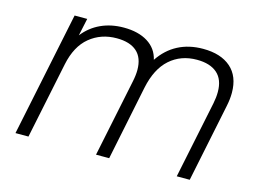

<svg xmlns="http://www.w3.org/2000/svg" viewBox="-95 -875 1397 1043"><g transform="rotate(15 603.0 -353.0)"><path d="M1141 -515Q1141 -479 1132 -437L1042 0H969L1059 -435Q1066 -469 1066 -500Q1066 -570 1026 -605Q986 -640 912 -640Q822 -640 760 -585Q698 -530 675 -419L589 0H515L605 -435Q613 -473 613 -502Q613 -571 574 -605.5Q535 -640 461 -640Q373 -640 309.5 -588Q246 -536 224 -430L135 0H62L207 -700H278L257 -602Q297 -653 354.5 -679.5Q412 -706 483 -706Q565 -706 618 -673Q671 -640 685 -579Q727 -642 788.5 -674Q850 -706 929 -706Q1029 -706 1085 -657Q1141 -608 1141 -515Z"/></g></svg>

Font: Montserrat Alternates
Style: Italic
Weight: 400
Italic angle: -11.3°
Designer: Julieta Ulanovsky
Foundry: Julieta Ulanovsky
Version: Version 7.200